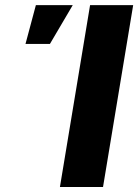

<svg xmlns="http://www.w3.org/2000/svg" viewBox="-20 -748 553 768"><path d="M512.7 -727.5 392.1 0H219.7L340.3 -727.5ZM82 -572.3 123.5 -727.5H271L179.7 -572.3Z"/></svg>

Font: Inter ExtraBold
Style: Italic
Weight: 800
Italic angle: -9.3988°
Designer: Rasmus Andersson
Foundry: rsms
Version: Version 4.001;git-66647c0bb